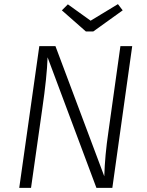

<svg xmlns="http://www.w3.org/2000/svg" viewBox="-20 -908 710 928"><path d="M523 0H446L210 -631Q207 -537 184 -380L130 0H73L170 -685H248L484 -56Q487 -157 504 -271L562 -685H619ZM573 -858 431 -756H395L279 -858L308 -887L418 -808L550 -888Z"/></svg>

Font: FiraGO Light
Style: Italic
Weight: 300
Italic angle: -8°
Designer: bBox Type GmbH
Foundry: bBox Type GmbH
Version: Version 1.001